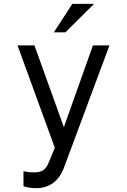

<svg xmlns="http://www.w3.org/2000/svg" viewBox="-20 -760 658 998"><path d="M313 110Q293 164 256 191Q219 218 170 218Q132 218 102 208V130Q119 134 132.5 135Q146 136 159 136Q188 136 205 124.5Q222 113 233 85L265 8L71 -524H159L312 -99L463 -524H549ZM260 -592 356 -740H469L320 -592Z"/></svg>

Font: Fragment Mono SC
Style: Regular
Weight: 400
Monospace: yes
Designer: Wei Huang based on Nimbus Sans by URW Studio, based on Helvetica by Max Miedinger.
Foundry: Wei Huang
Version: Version 1.012; ttfautohint (v1.8.4.7-5d5b)